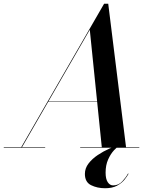

<svg xmlns="http://www.w3.org/2000/svg" viewBox="-66 -785 829 1020"><path d="M617 138Q609.5 152 594.9 170.1Q580.4 188.1 555.4 201.6Q530.5 215 492 215Q450.8 215 417.9 198.8Q385 182.5 385 139Q385 109 404.2 83.8Q423.5 58.6 453.1 38.8Q482.8 18.9 514.9 4.6Q547.1 -9.8 573 -18L574 -16Q558.5 -7 540.1 12.8Q521.6 32.6 508.3 62.6Q495 92.5 495 132Q495 165.8 506.4 182.9Q517.8 200 535 200Q564.2 200 584.2 177.9Q604.2 155.8 614 137ZM-46 -3H46.8L487 -765H509L603.6 -3H674V0H360V-3H474.8L450.1 -244H189.9L50.8 -3H174V0H-46ZM411 -627 191 -246H449.9Z"/></svg>

Font: Bodoni* 72 Medium
Style: Italic
Weight: 500
Italic angle: -13°
Version: Version 1.002; ttfautohint (v0.97) -l 8 -r 50 -G 200 -x 14 -